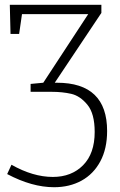

<svg xmlns="http://www.w3.org/2000/svg" viewBox="-20 -545 501 803"><path d="M218 -199Q428 -199 428 3Q428 77 399.5 130Q371 183 321 210.5Q271 238 206 238Q114 238 10 183L28 144Q118 195 201 195Q279 195 327.5 146Q376 97 376 7Q376 -70 345.5 -107Q315 -144 278 -152.5Q241 -161 196 -161H108V-194L161 -199L349 -486H72L60 -403H24L21 -525H404V-491L209 -199Z"/></svg>

Font: Bitter Pro Light
Style: Regular
Weight: 300
Designer: Sol Matas, and Bitter project Authors
Foundry: Sol Matas
Version: Version 1.010